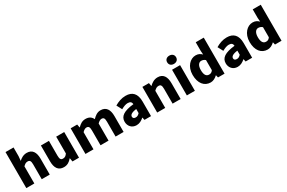

<svg xmlns="http://www.w3.org/2000/svg" viewBox="150 -2253 5504 3688"><g transform="rotate(-30 2902.0 -408.5)"><path d="M72 0H250V-380C284 -413 308 -431 348 -431C393 -431 414 -409 414 -330V0H592V-352C592 -494 539 -583 415 -583C338 -583 282 -544 241 -506L250 -607V-799H72Z M902 14C979 14 1032 -22 1079 -78H1083L1096 0H1241V-569H1063V-196C1033 -154 1008 -138 968 -138C923 -138 902 -161 902 -239V-569H724V-217C724 -75 777 14 902 14Z M1384 0H1562V-380C1595 -415 1626 -431 1652 -431C1697 -431 1718 -409 1718 -330V0H1896V-380C1930 -415 1961 -431 1987 -431C2032 -431 2052 -409 2052 -330V0H2230V-352C2230 -494 2176 -583 2052 -583C1976 -583 1923 -539 1874 -489C1845 -550 1797 -583 1718 -583C1641 -583 1592 -544 1545 -497H1542L1529 -569H1384Z M2513 14C2576 14 2629 -15 2676 -57H2681L2693 0H2838V-323C2838 -501 2755 -583 2608 -583C2519 -583 2438 -553 2363 -508L2425 -391C2482 -423 2529 -441 2574 -441C2632 -441 2656 -414 2660 -368C2438 -344 2344 -279 2344 -159C2344 -64 2408 14 2513 14ZM2574 -124C2537 -124 2513 -140 2513 -173C2513 -213 2549 -246 2660 -260V-169C2634 -141 2610 -124 2574 -124Z M2975 0H3153V-380C3187 -413 3211 -431 3251 -431C3296 -431 3317 -409 3317 -330V0H3495V-352C3495 -494 3442 -583 3318 -583C3241 -583 3183 -544 3136 -498H3133L3120 -569H2975Z M3633 0H3811V-569H3633ZM3722 -648C3781 -648 3821 -684 3821 -740C3821 -795 3781 -831 3722 -831C3662 -831 3623 -795 3623 -740C3623 -684 3662 -648 3722 -648Z M4158 14C4212 14 4267 -15 4307 -55H4311L4324 0H4469V-799H4291V-609L4297 -524C4260 -560 4223 -583 4160 -583C4042 -583 3925 -471 3925 -285C3925 -99 4016 14 4158 14ZM4205 -132C4144 -132 4108 -178 4108 -287C4108 -392 4153 -438 4202 -438C4232 -438 4264 -429 4291 -404V-180C4266 -143 4239 -132 4205 -132Z M4756 14C4819 14 4872 -15 4919 -57H4924L4936 0H5081V-323C5081 -501 4998 -583 4851 -583C4762 -583 4681 -553 4606 -508L4668 -391C4725 -423 4772 -441 4817 -441C4875 -441 4899 -414 4903 -368C4681 -344 4587 -279 4587 -159C4587 -64 4651 14 4756 14ZM4817 -124C4780 -124 4756 -140 4756 -173C4756 -213 4792 -246 4903 -260V-169C4877 -141 4853 -124 4817 -124Z M5422 14C5476 14 5531 -15 5571 -55H5575L5588 0H5733V-799H5555V-609L5561 -524C5524 -560 5487 -583 5424 -583C5306 -583 5189 -471 5189 -285C5189 -99 5280 14 5422 14ZM5469 -132C5408 -132 5372 -178 5372 -287C5372 -392 5417 -438 5466 -438C5496 -438 5528 -429 5555 -404V-180C5530 -143 5503 -132 5469 -132Z"/></g></svg>

Font: Noto Sans HK Black
Style: Regular
Weight: 900
Designer: Ryoko NISHIZUKA 西塚涼子 (kana, bopomofo & ideographs); Paul D. Hunt (Latin, Greek & Cyrillic); Sandoll Communications 산돌커뮤니
Foundry: Adobe
Version: Version 2.004;hotconv 1.0.118;makeotfexe 2.5.65603